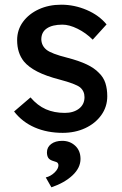

<svg xmlns="http://www.w3.org/2000/svg" viewBox="-20 -556 519 818"><path d="M247 10Q181 10 128 -13Q75 -36 40 -81L110 -141Q140 -106 175.5 -90.5Q211 -75 256 -75Q293 -75 316.5 -93Q340 -111 340 -142Q340 -168 321 -184Q302 -199 234 -217Q176 -232 139 -251Q102 -270 82 -294Q53 -330 53 -385Q53 -429 78 -463Q103 -497 145.5 -516.5Q188 -536 241 -536Q297 -536 349.5 -513.5Q402 -491 434 -452L375 -387Q346 -416 310.5 -433.5Q275 -451 246 -451Q203 -451 179.5 -435Q156 -419 156 -388Q157 -361 178 -344Q199 -327 267 -310Q317 -297 349.5 -281.5Q382 -266 401 -246Q421 -227 429 -202Q437 -177 437 -146Q437 -101 411.5 -65.5Q386 -30 343 -10Q300 10 247 10ZM199 242 175 200Q196 195 212.5 179Q229 163 229 148Q229 142 225.5 138Q222 134 210 131Q192 126 186 117Q180 108 180 93Q180 71 198 57.5Q216 44 245 44Q278 44 300.5 65Q323 86 323 121Q323 159 289 191Q255 223 199 242Z"/></svg>

Font: Lexend
Style: Regular
Weight: 400
Designer: Bonnie Shaver-Troup, Thomas Jockin
Foundry: Lexend
Version: Version 1.007; ttfautohint (v1.8.3)